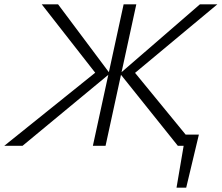

<svg xmlns="http://www.w3.org/2000/svg" viewBox="-41 -678 1031 893"><path d="M780 195 822 -52H884L825 195ZM-21 0 427 -360 418 -319 153 -658H229L470 -336L64 0ZM391 0 534 -658H593L450 0ZM786 0 517 -336 889 -658H970L563 -319L570 -360L865 0Z"/></svg>

Font: Ysabeau Office Light
Style: Italic
Weight: 300
Italic angle: -12°
Designer: Christian Thalmann (Catharsis Fonts)
Version: Version 2.001;gftools[0.9.30]; featfreeze: tnum,lnum,ss02